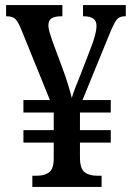

<svg xmlns="http://www.w3.org/2000/svg" viewBox="-20 -734 520 754"><path d="M107 0V-44H127Q155 -44 173 -57.5Q191 -71 191 -112V-174H72V-223H191V-292H72V-341H176L64 -617Q52 -647 41 -658.5Q30 -670 7 -670H4V-714H225V-670H220Q195 -670 182.5 -662Q170 -654 170 -634Q170 -622 175 -606Q180 -590 186 -572L225 -467Q237 -435 247 -402.5Q257 -370 262 -349Q266 -364 274.5 -386.5Q283 -409 292 -430L338 -549Q347 -572 353 -594.5Q359 -617 359 -633Q359 -670 309 -670H306V-714H474V-670H469Q448 -670 437 -655Q426 -640 407 -593L304 -341H415V-292H294V-223H415V-174H294V-116Q294 -72 312 -58Q330 -44 360 -44H379V0Z"/></svg>

Font: Noto Serif Tamil Condensed Medium
Style: Regular
Weight: 500
Width: 3
Designer: Indian Type Foundry, Tom Grace, and the Monotype Design Team
Foundry: Monotype Imaging Inc.
Version: Version 2.004; ttfautohint (v1.8.4.7-5d5b)